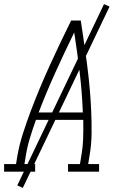

<svg xmlns="http://www.w3.org/2000/svg" viewBox="-54 -835 574 934"><path d="M-34 0V-37H24L30 -74Q40 -131 58 -187Q76 -243 97 -298.5Q118 -354 141 -409Q164 -464 189 -518.5Q214 -573 239.5 -627Q265 -681 292 -735H339Q347 -681 355 -627Q363 -573 370 -518.5Q377 -464 382 -409Q387 -354 389.5 -298.5Q392 -243 391.5 -186.5Q391 -130 381 -74L375 -37H428V0H277V-37H335L341 -74Q349 -118 350.5 -163Q352 -208 351 -252H121Q105 -208 91.5 -163.5Q78 -119 71 -74L65 -37H117V0ZM134 -288H349Q345 -387 333.5 -484Q322 -581 307 -677Q260 -581 216 -484Q172 -387 134 -288ZM57 79 30 67 452 -815 479 -803Z"/></svg>

Font: Iosevka Curly Slab XLtObl
Style: Regular
Weight: 200
Italic angle: -9°
Monospace: yes
Designer: Belleve Invis
Foundry: Belleve Invis
Version: Version 11.1.0; ttfautohint (v1.8.3)